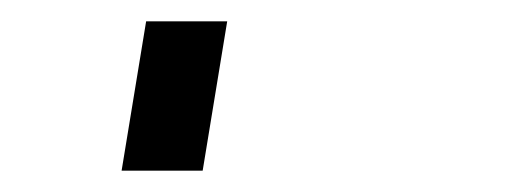

<svg xmlns="http://www.w3.org/2000/svg" viewBox="-20 60 490 180"><path d="M94 220 117 80H193L170 220Z"/></svg>

Font: Iosevka Etoile
Style: Italic
Weight: 400
Italic angle: -9°
Designer: Belleve Invis
Foundry: Belleve Invis
Version: Version 22.1.2; ttfautohint (v1.8.4)